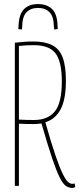

<svg xmlns="http://www.w3.org/2000/svg" viewBox="-20 -914 390 944"><path d="M336 10Q319 10 304.5 0.5Q290 -9 274 -40.5Q258 -72 236.5 -135.5Q215 -199 184 -307Q164 -304 146 -304Q127 -304 108.5 -304.5Q90 -305 73 -306V0H53V-704Q79 -707 100 -708.5Q121 -710 144 -710Q200 -710 235.5 -692.5Q271 -675 287.5 -633Q304 -591 304 -517Q304 -425 278 -376.5Q252 -328 203 -313Q232 -210 253 -149Q274 -88 289 -58Q304 -28 315 -19Q326 -10 335 -10Q340 -10 347 -12L350 5Q348 7 344 8.5Q340 10 336 10ZM147 -324Q215 -324 249.5 -366Q284 -408 284 -514Q284 -610 253.5 -651Q223 -692 145 -692Q125 -692 109 -691Q93 -690 73 -688V-326Q92 -325 110 -324.5Q128 -324 147 -324ZM167 -894Q211 -894 236.5 -869Q262 -844 263 -785Q264 -777 264 -771L246 -769Q246 -772 246 -776Q246 -780 245 -783Q244 -834 223 -854.5Q202 -875 167 -875Q132 -875 111 -854.5Q90 -834 89 -783Q89 -776 88 -769L70 -771Q70 -775 70.5 -778Q71 -781 71 -785Q73 -844 98 -869Q123 -894 167 -894Z"/></svg>

Font: Georama Condensed Thin
Style: Regular
Weight: 100
Width: 3
Designer: Jean-Baptiste Levee
Foundry: Production Type
Version: Version 1.000